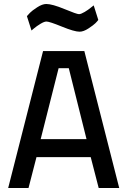

<svg xmlns="http://www.w3.org/2000/svg" viewBox="-20 -943 638 963"><path d="M21 0 196 -687H403L578 0H475L435 -155H163L123 0ZM274 -601 184 -245H414L325 -601ZM450 -916 473 -843Q468 -836 458.5 -826.5Q449 -817 424 -800.5Q399 -784 379 -784Q353 -784 290.5 -809.5Q228 -835 213 -835Q202 -835 183 -823.5Q164 -812 151 -801L138 -790L115 -862Q121 -869 130.5 -879Q140 -889 166 -906Q192 -923 212 -923Q242 -923 303.5 -897.5Q365 -872 376 -872Q386 -872 404.5 -883Q423 -894 436 -905Z"/></svg>

Font: TitilliumText
Style: Medium
Weight: 500
Designer: Accademia di Belle Arti di Urbino and others
Foundry: Accademia di Belle Arti di Urbino and others.
Version: Version 60.001